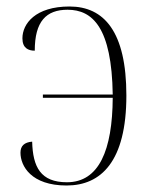

<svg xmlns="http://www.w3.org/2000/svg" viewBox="-20 -563 464 591"><path d="M185 8C291 8 369 -66 369 -269C369 -466 300 -543 194 -543C89 -543 49 -490 49 -445C49 -415 67 -407 87 -407C87 -497 122 -533 188 -533C265 -533 324 -478 327 -272H112V-262H327C326 -101 285 -2 186 -2C105 -2 81 -49 79 -127C55 -125 43 -114 43 -93C43 -52 76 8 185 8Z"/></svg>

Font: Noto Serif Display SemiCondensed ExtraLight
Style: Regular
Weight: 200
Width: 4
Designer: Monotype Design Team
Foundry: Monotype Imaging Inc.
Version: Version 2.009